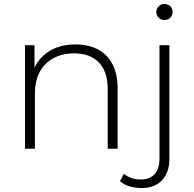

<svg xmlns="http://www.w3.org/2000/svg" viewBox="-20 -750 979 968"><path d="M106 0V-522H154V-377L147 -393Q171 -455 226 -490.5Q281 -526 361 -526Q425 -526 472.5 -501.5Q520 -477 546.5 -427.5Q573 -378 573 -305V0H523V-301Q523 -389 478.5 -435Q434 -481 354 -481Q293 -481 248 -456Q203 -431 179.5 -386Q156 -341 156 -278V0ZM693 198Q662 198 633 189.5Q604 181 585 163L605 126Q638 155 690 155Q735 155 759.5 128Q784 101 784 50V-522H834V52Q834 118 797.5 158Q761 198 693 198ZM809 -649Q792 -649 780 -661Q768 -673 768 -689Q768 -706 780 -718Q792 -730 809 -730Q827 -730 838.5 -718.5Q850 -707 850 -690Q850 -673 838.5 -661Q827 -649 809 -649Z"/></svg>

Font: Montserrat Thin Light
Style: Regular
Weight: 300
Version: Version 9.000